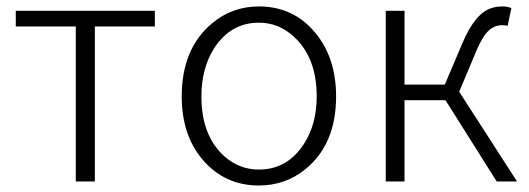

<svg xmlns="http://www.w3.org/2000/svg" viewBox="-20 -567 1653 600"><path d="M216.8 0V-484.4H29.3V-533.2H463.9V-484.4H276.4V0Z M789.1 12.7Q680.7 12.7 611.3 -70.3Q547.9 -146.5 547.9 -265.6Q547.9 -414.1 641.6 -493.2Q705.1 -546.9 789.1 -546.9Q897.5 -546.9 965.8 -463.9Q1030.3 -385.7 1030.3 -265.6Q1030.3 -117.2 935.5 -39.1Q872.1 12.7 789.1 12.7ZM789.1 -37.1Q877.9 -37.1 929.7 -117.2Q969.7 -178.7 969.7 -265.6Q969.7 -387.7 897.5 -453.1Q850.6 -496.1 789.1 -496.1Q700.2 -496.1 648.4 -415Q609.4 -352.5 609.4 -265.6Q609.4 -142.6 681.6 -78.1Q728.5 -37.1 789.1 -37.1Z M1415 -280.3 1595.7 0H1532.2L1372.1 -253.9H1244.1V0H1185.5V-533.2H1244.1V-302.7H1370.1L1424.8 -431.6Q1464.8 -526.4 1516.6 -542Q1532.2 -546.9 1550.8 -546.9Q1563.5 -546.9 1578.1 -542L1566.4 -486.3Q1558.6 -488.3 1548.8 -488.3Q1514.6 -488.3 1491.2 -452.1Q1479.5 -433.6 1467.8 -406.2Z"/></svg>

Font: Taipei Sans TC Beta Light
Style: Regular
Weight: 300
Designer: JT Foundry
Foundry: JT Foundry
Version: Version 1.000